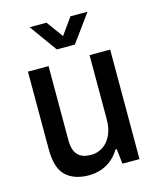

<svg xmlns="http://www.w3.org/2000/svg" viewBox="-111 -801 733 891"><g transform="rotate(-15 255.5 -355.5)"><path d="M204 12Q136 12 96 -25Q56 -62 56 -152V-526H155V-170Q155 -145 160.5 -127.5Q166 -110 177 -98.5Q188 -87 204 -82Q220 -77 240 -77Q271 -77 296.5 -93.5Q322 -110 337 -142Q352 -174 352 -218V-526H451V0H369L361 -72H355Q338 -44 315.5 -25.5Q293 -7 265 2.5Q237 12 204 12ZM117 -723H198L279 -612L233 -611L313 -723H395L299 -591H212Z"/></g></svg>

Font: Archivo SemiCondensed Medium
Style: Regular
Weight: 500
Width: 4
Designer: Hector Gatti
Foundry: Omnibus-Type
Version: Version 2.001